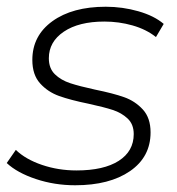

<svg xmlns="http://www.w3.org/2000/svg" viewBox="-27 -546 525 570"><path d="M-7 -62 20 -101Q49 -73 97.5 -56.5Q146 -40 200 -40Q281 -40 325.5 -68.5Q370 -97 370 -148Q370 -177 352 -194Q334 -211 308 -219.5Q282 -228 236 -238Q182 -249 148.5 -261Q115 -273 92 -298.5Q69 -324 69 -368Q69 -440 128.5 -483Q188 -526 287 -526Q337 -526 384 -512.5Q431 -499 459 -475L436 -436Q407 -459 366.5 -470.5Q326 -482 283 -482Q207 -482 162.5 -452Q118 -422 118 -373Q118 -343 136 -325.5Q154 -308 181.5 -299Q209 -290 255 -280Q309 -269 341.5 -257.5Q374 -246 397 -221Q420 -196 420 -153Q420 -80 359 -38Q298 4 196 4Q135 4 79.5 -14.5Q24 -33 -7 -62Z"/></svg>

Font: Montserrat Alternates Light
Style: Italic
Weight: 300
Italic angle: -11.3°
Designer: Julieta Ulanovsky
Foundry: Julieta Ulanovsky
Version: Version 7.200